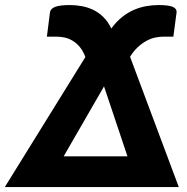

<svg xmlns="http://www.w3.org/2000/svg" viewBox="-78 -758 758 778"><path d="M-58.5 0 268 -527Q259 -551 245.8 -567Q232.5 -583 217 -592.5Q201.5 -602 184.8 -605.8Q168 -609.5 151.5 -609.5H112L124.5 -708Q126.5 -722.5 145 -730Q163.5 -737.5 205.5 -737.5Q228.5 -737.5 252.5 -733.2Q276.5 -729 298.8 -718.5Q321 -708 340.2 -689.5Q359.5 -671 373 -642.5Q394 -671 417.5 -689.5Q441 -708 465.8 -718.5Q490.5 -729 515.5 -733.2Q540.5 -737.5 564 -737.5Q606 -737.5 622.5 -730Q639 -722.5 637.5 -708L624.5 -609.5H585Q568.5 -609.5 550.8 -605.8Q533 -602 515.5 -592.5Q498 -583 481 -567.5Q464 -552 449 -528L646.5 0ZM180 -124.5H438.5L343.5 -408Z"/></svg>

Font: Lato Black
Style: Italic
Weight: 900
Italic angle: -7°
Designer: Lukasz Dziedzic
Foundry: tyPoland Lukasz Dziedzic
Version: Version 2.007; 2014-02-27